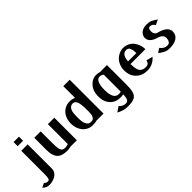

<svg xmlns="http://www.w3.org/2000/svg" viewBox="47 -1570 2650 2650"><g transform="rotate(-45 1372.0 -245.0)"><path d="M16.1 95.2Q33.7 120.1 68.8 120.1Q82 120.1 90.1 113.5Q98.1 106.9 102.1 90.1Q106 73.2 106.9 54.2Q107.9 35.2 107.9 0V-439.9H232.9V33.2Q232.9 68.4 215.1 95.9Q197.3 123.5 169.4 138.9Q141.6 154.3 112.1 162.1Q82.5 169.9 54.2 169.9Q-9.3 169.9 -46.9 125ZM118.2 -600.1H223.1V-520H118.2Z M627.9 -51.8V-439.9H752.9V0H628.9Q593.3 9.8 556.2 9.8Q452.6 9.8 407.2 -41Q361.8 -91.8 361.8 -200.2V-439.9H486.8V-211.9Q486.8 -139.2 493.4 -104Q500 -68.8 517.3 -54.4Q534.7 -40 570.8 -40Q602.5 -40 627.9 -51.8Z M1148.9 -431.2V-660.2H1273.9V0H1148.9V-2Q1108.9 9.8 1059.1 9.8Q1013.2 9.8 974.9 -8.5Q936.5 -26.9 910.9 -58.3Q885.3 -89.8 871.1 -131.6Q856.9 -173.3 856.9 -220.2Q856.9 -283.2 881.1 -335.2Q905.3 -387.2 952.1 -418.7Q999 -450.2 1059.1 -450.2Q1106.9 -450.2 1148.9 -431.2ZM1148.9 -195.8Q1148.9 -228.5 1147.9 -252.9Q1147 -277.3 1142.6 -306.9Q1138.2 -336.4 1130.4 -355.2Q1122.6 -374 1108.4 -387Q1094.2 -399.9 1074.2 -399.9Q1053.7 -399.9 1038.1 -392.8Q1022.5 -385.7 1012.5 -371.8Q1002.4 -357.9 996.1 -342.3Q989.7 -326.7 986.8 -304.2Q983.9 -281.7 982.9 -263.2Q981.9 -244.6 981.9 -220.2Q981.9 -195.8 982.9 -177.2Q983.9 -158.7 986.8 -136.2Q989.7 -113.8 996.3 -97.9Q1002.9 -82 1012.7 -68.1Q1022.5 -54.2 1038.1 -47.1Q1053.7 -40 1074.2 -40Q1091.3 -40 1103.8 -44.7Q1116.2 -49.3 1124.3 -59.8Q1132.3 -70.3 1137.5 -82.3Q1142.6 -94.2 1145 -113.8Q1147.5 -133.3 1148.2 -151.1Q1148.9 -168.9 1148.9 -195.8Z M1780.8 -439.9V-78.1Q1780.8 -24.9 1778.1 10Q1775.4 44.9 1766.8 74.7Q1758.3 104.5 1744.6 121.3Q1731 138.2 1707.3 149.9Q1683.6 161.6 1652.3 165.8Q1621.1 169.9 1575.7 169.9Q1503.9 169.9 1418 125L1492.7 73.2Q1535.6 120.1 1590.8 120.1Q1623.5 120.1 1637.7 94.2Q1651.9 68.4 1654.8 3.9Q1628.9 9.8 1599.6 9.8Q1502.4 9.8 1445.6 -52.5Q1388.7 -114.7 1388.7 -220.2Q1388.7 -321.8 1445.1 -386Q1501.5 -450.2 1579.6 -450.2Q1618.7 -450.2 1655.8 -436V-439.9ZM1655.8 -377Q1629.9 -399.9 1594.7 -399.9Q1554.7 -399.9 1534.2 -352.3Q1513.7 -304.7 1513.7 -220.2Q1513.7 -40 1614.7 -40Q1637.2 -40 1655.8 -45.9V-56.2Z M2020.5 -220.2Q2020.5 -185.1 2023.4 -158.9Q2026.4 -132.8 2033.9 -109.6Q2041.5 -86.4 2054.4 -71.8Q2067.4 -57.1 2088.1 -48.6Q2108.9 -40 2136.7 -40Q2172.9 -40 2189.5 -54.9Q2206.1 -69.8 2211.4 -100.1L2306.6 -77.1Q2274.9 -37.1 2227.8 -13.7Q2180.7 9.8 2121.6 9.8Q2022.9 9.8 1959.2 -53.5Q1895.5 -116.7 1895.5 -220.2Q1895.5 -271 1913.6 -314.9Q1931.6 -358.9 1960.9 -387.9Q1990.2 -417 2027.1 -433.6Q2064 -450.2 2101.6 -450.2Q2151.9 -450.2 2192.9 -429.9Q2233.9 -409.7 2259 -376.2Q2284.2 -342.8 2297.9 -302.5Q2311.5 -262.2 2311.5 -220.2ZM2022.5 -270H2185.5Q2184.6 -300.8 2181.2 -322.3Q2177.7 -343.8 2170.4 -362.5Q2163.1 -381.3 2149.7 -390.6Q2136.2 -399.9 2116.7 -399.9Q2071.3 -399.9 2049.1 -366.9Q2026.9 -334 2022.5 -270Z M2722.7 -388.2 2648.4 -353Q2622.1 -398.9 2576.7 -398.9Q2539.6 -398.9 2539.6 -335.9Q2539.6 -307.1 2553 -287.4Q2566.4 -267.6 2586.4 -263.2Q2663.6 -245.6 2707.5 -210.9Q2751.5 -176.3 2751.5 -127.9Q2751.5 -59.1 2700.2 -24.7Q2648.9 9.8 2565.4 9.8Q2537.1 9.8 2516.1 6.1Q2495.1 2.4 2473.1 -8.5Q2451.2 -19.5 2438.7 -27.8Q2426.3 -36.1 2396.5 -57.1L2458.5 -98.1Q2499.5 -40 2562.5 -40Q2593.8 -40 2610.1 -63.2Q2626.5 -86.4 2626.5 -127.9Q2626.5 -146 2618.2 -161.1Q2609.9 -176.3 2596.4 -186.3Q2583 -196.3 2569.8 -202.4Q2556.6 -208.5 2543.5 -211.9Q2484.9 -227.1 2449.7 -258.5Q2414.6 -290 2414.6 -335.9Q2414.6 -381.3 2452.9 -415.8Q2491.2 -450.2 2562.5 -450.2Q2610.8 -450.2 2642.3 -436.8Q2673.8 -423.3 2722.7 -388.2Z"/></g></svg>

Font: Pfennig
Style: Bold
Weight: 700
Version: Version 20120410 ; ttfautohint (v0.8)